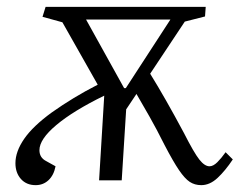

<svg xmlns="http://www.w3.org/2000/svg" viewBox="-20 -526 699 560"><path d="M578 -478 519 -463 418 -311Q462 -240 516 -139Q546 -80 561.5 -60.5Q577 -41 591 -41Q602 -41 614 -53Q626 -65 638 -82L659 -61Q637 -28 614.5 -7Q592 14 567 14Q548 14 533.5 4.5Q519 -5 502 -30Q485 -55 460 -103Q437 -149 416 -186Q395 -223 378 -252L348 -207L335 0H269L284 -247Q194 -203 144.5 -161.5Q95 -120 95 -88Q95 -66 115 -56L142 -41Q137 -15 121.5 -0.5Q106 14 84 14Q57 14 41 -4Q25 -22 25 -50Q25 -84 50.5 -121Q76 -158 131 -198Q162 -220 195 -240Q228 -260 265 -279L162 -461L104 -477L113 -506H580ZM342 -269H347L477 -469H231Z"/></svg>

Font: Literata 36pt Light
Style: Italic
Weight: 300
Italic angle: -2°
Designer: Latin by Veronika Burian and Jose Scaglione. Greek by Irene Vlachou. Cyrillic by Vera Evstafieva
Foundry: TypeTogether
Version: Version 3.002